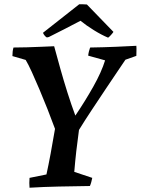

<svg xmlns="http://www.w3.org/2000/svg" viewBox="-20 -870 658 897"><path d="M118 7Q116 -14 118 -39L197 -55Q206 -96 216.5 -152Q227 -208 237 -268Q221 -312 202 -360Q183 -408 164 -453Q145 -498 128.5 -534Q112 -570 100 -590L38 -608Q38 -631 43 -648Q71 -648 105.5 -649Q140 -650 174 -651.5Q208 -653 233 -654Q246 -606 261.5 -550.5Q277 -495 295 -438Q313 -381 332 -330Q378 -398 416 -465.5Q454 -533 471 -588L392 -610Q393 -620 395.5 -630Q398 -640 401 -648Q465 -649 523 -651.5Q581 -654 617 -656Q618 -644 617.5 -632.5Q617 -621 617 -609L566 -591Q556 -576 531.5 -540Q507 -504 475 -456Q443 -408 409.5 -357.5Q376 -307 349 -263Q342 -213 336.5 -164.5Q331 -116 327 -67L411 -39Q409 -29 406.5 -19.5Q404 -10 400 -1Q325 0 254.5 1.5Q184 3 118 7ZM485 -694Q454 -707 418.5 -729Q383 -751 356 -773Q326 -757 286 -736.5Q246 -716 208 -697L199 -695Q194 -697 188 -704.5Q182 -712 181 -717L350 -850Q358 -850 367.5 -850Q377 -850 386 -849L510 -721Q507 -716 498.5 -706.5Q490 -697 485 -694Z"/></svg>

Font: Labrada SemiBold
Style: Italic
Weight: 600
Italic angle: -7°
Designer: Mercedes Jáuregui
Foundry: Omnibus-Type Team
Version: Version 1.000; ttfautohint (v1.8.4.7-5d5b)